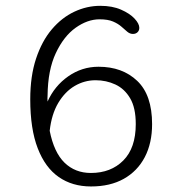

<svg xmlns="http://www.w3.org/2000/svg" viewBox="-20 -646 659 676"><path d="M327 -411Q411 -411 463.2 -361.2Q515.5 -311.5 515.5 -209Q515.5 -142 489.8 -92.8Q464 -43.5 416 -16.5Q368 10.5 300.5 10.5Q234.5 10.5 186.8 -22.8Q139 -56 112.8 -124Q86.5 -192 86.5 -296.5Q86.5 -378 107 -439.8Q127.5 -501.5 162.5 -542.8Q197.5 -584 241.8 -604.8Q286 -625.5 333 -625.5Q375.5 -625.5 406.2 -612Q437 -598.5 453.8 -580.5Q470.5 -562.5 470.5 -548Q470.5 -538.5 464.2 -532.5Q458 -526.5 448 -526.5Q437.5 -526.5 428.2 -534.2Q419 -542 407.5 -552.2Q396 -562.5 378 -570.2Q360 -578 330.5 -578Q288 -578 246.2 -548.2Q204.5 -518.5 176.5 -459Q148.5 -399.5 147.5 -310Q147 -304.5 147 -299Q147 -293.5 147.5 -288.5Q172 -343.5 220.2 -377.2Q268.5 -411 327 -411ZM155 -185.5Q170 -109.5 207.2 -73.2Q244.5 -37 300 -37Q370.5 -37 414.2 -81Q458 -125 458 -209Q458 -266.5 438.2 -300Q418.5 -333.5 386.2 -348.5Q354 -363.5 316.5 -363.5Q277.5 -363.5 243.2 -343.5Q209 -323.5 185.2 -283.8Q161.5 -244 155 -185.5Z"/></svg>

Font: Sono ExtraLight Monospace Light
Style: Regular
Weight: 300
Version: Version 2.112